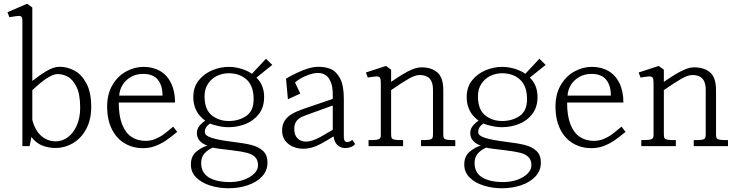

<svg xmlns="http://www.w3.org/2000/svg" viewBox="-20 -780 3926 1025"><path d="M125 -107 147 -162Q162 -90 196.5 -57.8Q231 -25.5 278.5 -25.5Q312.5 -25.5 342.2 -47.5Q372 -69.5 390 -110.2Q408 -151 408 -205Q408 -277.5 388 -317.2Q368 -357 341.2 -370.8Q314.5 -384.5 289 -384.5Q270.5 -384.5 248 -372.8Q225.5 -361 203 -342.8Q180.5 -324.5 152 -298.5V-347.5Q192.5 -379.5 229.5 -401.5Q266.5 -423.5 298.5 -423.5Q338.5 -423.5 376.8 -403.5Q415 -383.5 441 -335.5Q467 -287.5 467 -209Q467 -141 440.2 -91.2Q413.5 -41.5 369.5 -15.8Q325.5 10 275.5 10Q244.5 10 213.8 0Q183 -10 158.2 -36Q133.5 -62 125 -107ZM30 -688 20 -715 125 -760 152.5 -740V-72.5L138 0H99.5V-669Q99.5 -685 94.8 -690.2Q90 -695.5 76.8 -694.8Q63.5 -694 30 -688Z M552 -211.5Q552 -278.5 580.5 -326.5Q609 -374.5 653.8 -398.8Q698.5 -423 746 -423Q797 -423 835 -400.8Q873 -378.5 893.8 -335.5Q914.5 -292.5 914.5 -232.5H614Q614 -162 631.8 -116.5Q649.5 -71 681.5 -49.5Q713.5 -28 757 -28Q784.5 -28 808.5 -37.8Q832.5 -47.5 853 -62.5Q873.5 -77.5 904.5 -104L926 -76Q891 -47 865.2 -29.5Q839.5 -12 809 -0.5Q778.5 11 743.5 11Q689.5 11 646 -14.5Q602.5 -40 577.2 -90.2Q552 -140.5 552 -211.5ZM743.5 -385.5Q708 -385.5 679.5 -369.5Q651 -353.5 634.5 -326.8Q618 -300 616.5 -269.5H847.5Q848 -322.5 823 -354Q798 -385.5 743.5 -385.5Z M999 98.5Q999 54 1028 29.8Q1057 5.5 1087 -2.5Q1060 -12.5 1045.5 -29Q1031 -45.5 1031 -70.5Q1031 -90.5 1043.8 -107Q1056.5 -123.5 1075.5 -135.5Q1061 -146.5 1047 -161.8Q1033 -177 1022.5 -202.5Q1012 -228 1012 -262Q1012 -315.5 1041.5 -351.8Q1071 -388 1114.5 -405.5Q1158 -423 1201 -423Q1245.5 -423 1289.2 -405.5Q1333 -388 1361.5 -351.8Q1390 -315.5 1390 -262Q1390 -207.5 1362 -171.2Q1334 -135 1290.5 -118Q1247 -101 1200.5 -101Q1171.5 -101 1142.2 -108Q1113 -115 1101.5 -120.5Q1087.5 -111.5 1080.5 -100.5Q1073.5 -89.5 1073.5 -73.5Q1073.5 -55.5 1110.8 -43.8Q1148 -32 1221 -23Q1284.5 -15.5 1322.2 -6Q1360 3.5 1384 25.5Q1408 47.5 1408 88Q1408 131 1379 162Q1350 193 1302.5 209Q1255 225 1200 225Q1149 225 1103 210.8Q1057 196.5 1028 168Q999 139.5 999 98.5ZM1357.5 102.5Q1357.5 74 1341.8 58.5Q1326 43 1298 35.8Q1270 28.5 1220 22.5Q1177 17.5 1151.8 14.2Q1126.5 11 1116.5 8Q1091.5 18 1072.8 37.8Q1054 57.5 1054 90.5Q1054 142.5 1095 167.2Q1136 192 1207.5 192Q1247 192 1281.5 179.8Q1316 167.5 1336.8 147Q1357.5 126.5 1357.5 102.5ZM1334 -250.5Q1334 -321 1296.8 -355Q1259.5 -389 1201 -389Q1168 -389 1138.2 -374.8Q1108.5 -360.5 1090.2 -332.5Q1072 -304.5 1072 -266.5Q1072 -195.5 1110 -164.8Q1148 -134 1201.5 -134Q1254.5 -134 1294.2 -160.8Q1334 -187.5 1334 -250.5ZM1310.5 -370.5 1400 -466.5 1433.5 -433.5 1332 -352Z M1486 -83.5Q1486 -114.5 1500 -136Q1514 -157.5 1538.8 -171.8Q1563.5 -186 1602.5 -199.5L1756.5 -252V-276Q1756.5 -315.5 1746.2 -341.2Q1736 -367 1718.5 -378.8Q1701 -390.5 1678 -390.5Q1657.5 -390.5 1633 -382.5Q1608.5 -374.5 1587.2 -362.5Q1566 -350.5 1555 -339.5L1583 -280.5L1517 -250L1507 -360Q1544 -383 1593.2 -403.2Q1642.5 -423.5 1679.5 -423.5Q1717 -423.5 1746.2 -411.2Q1775.5 -399 1795.5 -361.5Q1815.5 -324 1815.5 -253V-48Q1815.5 -26 1828.5 -22.2Q1841.5 -18.5 1861 -33L1876 -11Q1866.5 0 1852.5 5.2Q1838.5 10.5 1821.5 10.5Q1808.5 10.5 1795.8 4.5Q1783 -1.5 1773.2 -15.5Q1763.5 -29.5 1761 -52Q1717.5 -25.5 1693.5 -12.5Q1669.5 0.5 1646.8 7.2Q1624 14 1597.5 14Q1572 14 1546.2 4Q1520.5 -6 1503.2 -28Q1486 -50 1486 -83.5ZM1756.5 -87V-217L1606.5 -162.5Q1580 -153 1565.5 -137Q1551 -121 1551 -91Q1551 -58 1568.8 -41Q1586.5 -24 1612.5 -24Q1630 -24 1648.8 -30.2Q1667.5 -36.5 1690.8 -49Q1714 -61.5 1756.5 -87Z M2291.5 -61V-302Q2291.5 -379.5 2221 -379.5Q2197 -379.5 2163.8 -360.8Q2130.5 -342 2065 -297V-341Q2105.5 -368.5 2131 -384Q2156.5 -399.5 2182 -410Q2207.5 -420.5 2230 -420.5Q2284 -420.5 2315.2 -393Q2346.5 -365.5 2346.5 -299.5V-61Q2346.5 -47 2351 -41.2Q2355.5 -35.5 2368 -33.8Q2380.5 -32 2410.5 -32V0H2227.5V-32Q2257.5 -32 2270 -33.8Q2282.5 -35.5 2287 -41.2Q2291.5 -47 2291.5 -61ZM2013 -58V-340Q2013 -359 2007.8 -365.8Q2002.5 -372.5 1989.5 -372Q1976.5 -371.5 1943.5 -366L1933.5 -393L2040.5 -428L2068 -408V-61Q2068 -47 2072.5 -41.2Q2077 -35.5 2089.5 -33.8Q2102 -32 2132 -32V0H1947.5V-32Q1974.5 -32 1987.8 -33.5Q2001 -35 2007 -40.5Q2013 -46 2013 -58Z M2458.5 98.5Q2458.5 54 2487.5 29.8Q2516.5 5.5 2546.5 -2.5Q2519.5 -12.5 2505 -29Q2490.5 -45.5 2490.5 -70.5Q2490.5 -90.5 2503.2 -107Q2516 -123.5 2535 -135.5Q2520.5 -146.5 2506.5 -161.8Q2492.5 -177 2482 -202.5Q2471.5 -228 2471.5 -262Q2471.5 -315.5 2501 -351.8Q2530.5 -388 2574 -405.5Q2617.5 -423 2660.5 -423Q2705 -423 2748.8 -405.5Q2792.5 -388 2821 -351.8Q2849.5 -315.5 2849.5 -262Q2849.5 -207.5 2821.5 -171.2Q2793.5 -135 2750 -118Q2706.5 -101 2660 -101Q2631 -101 2601.8 -108Q2572.5 -115 2561 -120.5Q2547 -111.5 2540 -100.5Q2533 -89.5 2533 -73.5Q2533 -55.5 2570.2 -43.8Q2607.5 -32 2680.5 -23Q2744 -15.5 2781.8 -6Q2819.5 3.5 2843.5 25.5Q2867.5 47.5 2867.5 88Q2867.5 131 2838.5 162Q2809.5 193 2762 209Q2714.5 225 2659.5 225Q2608.5 225 2562.5 210.8Q2516.5 196.5 2487.5 168Q2458.5 139.5 2458.5 98.5ZM2817 102.5Q2817 74 2801.2 58.5Q2785.5 43 2757.5 35.8Q2729.5 28.5 2679.5 22.5Q2636.5 17.5 2611.2 14.2Q2586 11 2576 8Q2551 18 2532.2 37.8Q2513.5 57.5 2513.5 90.5Q2513.5 142.5 2554.5 167.2Q2595.5 192 2667 192Q2706.5 192 2741 179.8Q2775.5 167.5 2796.2 147Q2817 126.5 2817 102.5ZM2793.5 -250.5Q2793.5 -321 2756.2 -355Q2719 -389 2660.5 -389Q2627.5 -389 2597.8 -374.8Q2568 -360.5 2549.8 -332.5Q2531.5 -304.5 2531.5 -266.5Q2531.5 -195.5 2569.5 -164.8Q2607.5 -134 2661 -134Q2714 -134 2753.8 -160.8Q2793.5 -187.5 2793.5 -250.5ZM2770 -370.5 2859.5 -466.5 2893 -433.5 2791.5 -352Z M2945.5 -211.5Q2945.5 -278.5 2974 -326.5Q3002.5 -374.5 3047.2 -398.8Q3092 -423 3139.5 -423Q3190.5 -423 3228.5 -400.8Q3266.5 -378.5 3287.2 -335.5Q3308 -292.5 3308 -232.5H3007.5Q3007.5 -162 3025.2 -116.5Q3043 -71 3075 -49.5Q3107 -28 3150.5 -28Q3178 -28 3202 -37.8Q3226 -47.5 3246.5 -62.5Q3267 -77.5 3298 -104L3319.5 -76Q3284.5 -47 3258.8 -29.5Q3233 -12 3202.5 -0.5Q3172 11 3137 11Q3083 11 3039.5 -14.5Q2996 -40 2970.8 -90.2Q2945.5 -140.5 2945.5 -211.5ZM3137 -385.5Q3101.5 -385.5 3073 -369.5Q3044.5 -353.5 3028 -326.8Q3011.5 -300 3010 -269.5H3241Q3241.5 -322.5 3216.5 -354Q3191.5 -385.5 3137 -385.5Z M3747.5 -61V-302Q3747.5 -379.5 3677 -379.5Q3653 -379.5 3619.8 -360.8Q3586.5 -342 3521 -297V-341Q3561.5 -368.5 3587 -384Q3612.5 -399.5 3638 -410Q3663.5 -420.5 3686 -420.5Q3740 -420.5 3771.2 -393Q3802.5 -365.5 3802.5 -299.5V-61Q3802.5 -47 3807 -41.2Q3811.5 -35.5 3824 -33.8Q3836.5 -32 3866.5 -32V0H3683.5V-32Q3713.5 -32 3726 -33.8Q3738.5 -35.5 3743 -41.2Q3747.5 -47 3747.5 -61ZM3469 -58V-340Q3469 -359 3463.8 -365.8Q3458.5 -372.5 3445.5 -372Q3432.5 -371.5 3399.5 -366L3389.5 -393L3496.5 -428L3524 -408V-61Q3524 -47 3528.5 -41.2Q3533 -35.5 3545.5 -33.8Q3558 -32 3588 -32V0H3403.5V-32Q3430.5 -32 3443.8 -33.5Q3457 -35 3463 -40.5Q3469 -46 3469 -58Z"/></svg>

Font: Didactic
Style: Regular
Weight: 400
Designer: Tyler Finck
Foundry: Etcetera Type Co
Version: Version 3.007;FEAKit 1.0